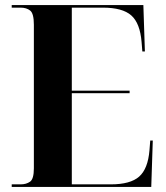

<svg xmlns="http://www.w3.org/2000/svg" viewBox="-20 -734 650 754"><path d="M26 0V-10H61Q83 -10 98 -20.5Q113 -31 113 -73V-637Q113 -681 98.5 -692.5Q84 -704 61 -704H26V-714H543L549 -532H539L536 -569Q530 -643 495.5 -673.5Q461 -704 384 -704H262V-378H489V-368H262V-10H415Q492 -10 526.5 -40.5Q561 -71 567 -144L570 -182H580L574 0Z"/></svg>

Font: Noto Serif Display SemiCondensed
Style: Bold
Weight: 700
Width: 4
Designer: Monotype Design Team
Foundry: Monotype Imaging Inc.
Version: Version 2.009